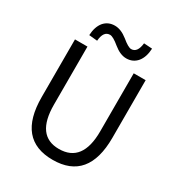

<svg xmlns="http://www.w3.org/2000/svg" viewBox="-217 -1083 1155 1240"><g transform="rotate(30 360.5 -463.0)"><path d="M97 -303V-733H190V-300Q190 -68 360 -68Q535 -68 535 -300V-733H624V-303Q624 13 360 13Q97 13 97 -303ZM350 -832Q302 -872 279 -872Q231 -872 225 -797L163 -803Q166 -866 196 -903Q227 -939 277 -939Q323 -939 372 -900Q420 -860 442 -860Q488 -860 496 -934L558 -930Q555 -866 525 -829Q494 -792 444 -792Q399 -792 350 -832Z"/></g></svg>

Font: Source Han Sans K Regular
Style: Regular
Weight: 400
Designer: Ryoko NISHIZUKA  (kana & ideographs); Paul D. Hunt (Latin, Greek & Cyrillic); Wenlong ZHANG  (bopomofo); Sandoll Communi
Foundry: Adobe Systems Incorporated
Version: Version 1.00 July 18, 2014, initial release